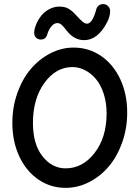

<svg xmlns="http://www.w3.org/2000/svg" viewBox="-20 -907 678 933"><path d="M389.2 -711.9Q340.3 -711.9 305.2 -756.8Q289.1 -777.8 279.5 -786.4Q270 -794.9 258.8 -794.9Q245.1 -794.9 233.6 -783Q222.2 -771 217 -759.5Q211.9 -748 209 -737.8Q201.7 -714.8 178.2 -714.8Q166 -714.8 156 -723.4Q146 -731.9 146 -748Q146 -766.6 159.2 -796.9Q178.7 -836.9 208 -856Q237.3 -875 268.1 -875Q294.9 -875 312.5 -865Q330.1 -855 347.2 -835.9Q370.6 -810.1 381.8 -801Q393.1 -792 402.8 -792Q429.2 -792 448.2 -862.8Q451.2 -874 460.4 -880.6Q469.7 -887.2 481.9 -887.2Q495.1 -887.2 505.1 -877.4Q515.1 -867.7 515.1 -853Q515.1 -827.1 501 -799.8Q455.6 -711.9 389.2 -711.9ZM298.8 5.9Q224.6 5.9 165.3 -35.4Q106 -76.7 73 -148.7Q40 -220.7 40 -310.1Q40 -386.2 64.2 -454.6Q88.4 -522.9 129.2 -571.3Q169.9 -619.6 224.4 -647.7Q278.8 -675.8 337.9 -675.8Q411.6 -675.8 471.2 -635Q530.8 -594.2 564.5 -522Q598.1 -449.7 598.1 -359.9Q598.1 -283.7 574 -215.3Q549.8 -147 509 -98.6Q468.3 -50.3 413.3 -22.2Q358.4 5.9 298.8 5.9ZM298.8 -88.9Q381.8 -88.9 439.9 -164.1Q498 -239.3 498 -356Q498 -408.7 483.6 -452.4Q469.2 -496.1 445.6 -523.7Q421.9 -551.3 392.6 -566.2Q363.3 -581.1 332 -581.1Q252 -581.1 196 -504.4Q140.1 -427.7 140.1 -310.1Q140.1 -206.1 186.5 -147.5Q232.9 -88.9 298.8 -88.9Z"/></svg>

Font: Comic Neue
Style: Bold
Weight: 700
Designer: Craig Rozynski
Foundry: Craig Rozynski
Version: Version 2.003;hotconv 1.0.109;makeotfexe 2.5.65596